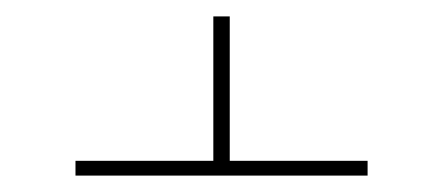

<svg xmlns="http://www.w3.org/2000/svg" viewBox="-20 -545 540 234"><path d="M428 -331H72V-349H240V-525H260V-349H428Z"/></svg>

Font: Iosevka Term Curly Thin
Style: Regular
Weight: 100
Designer: Belleve Invis
Foundry: Belleve Invis
Version: Version 32.3.0